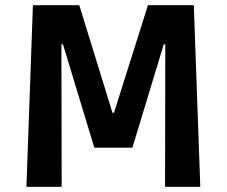

<svg xmlns="http://www.w3.org/2000/svg" viewBox="-20 -721 875 741"><path d="M82 0 107 -701H286L414 -286H420L551 -701H728L753 0H617L618 -550H612L491 -151H344L223 -550H217L218 0Z"/></svg>

Font: Ruda ExtraBold
Style: Regular
Weight: 800
Designer: Mariela Monsalve and Angelina Sanchez
Foundry: Mariela Monsalve and Angelina Sanchez
Version: Version 2.000